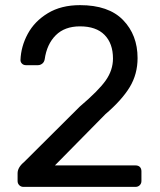

<svg xmlns="http://www.w3.org/2000/svg" viewBox="-20 -731 624 751"><path d="M48.8 -22.9V-53.2Q48.8 -76.2 74.2 -97.2L292 -314Q366.2 -377 394 -417Q421.9 -457 421.9 -502Q421.9 -561 388.9 -594.5Q356 -627.9 293 -627.9Q232.9 -627.9 198 -593Q163.1 -558.1 154.8 -499Q152.8 -487.8 145 -481.9Q137.2 -476.1 128.9 -476.1H81.1Q72.3 -476.1 66.2 -481.9Q60.1 -487.8 60.1 -496.1Q62 -549.3 88.6 -598.6Q115.2 -647.9 167.2 -679.4Q219.2 -710.9 293 -710.9Q404.8 -710.9 461.4 -652.6Q518.1 -594.2 518.1 -503.9Q518.1 -440.9 487.5 -390.4Q457 -339.8 392.1 -284.2L194.8 -84H509.8Q521 -84 527.1 -77.9Q533.2 -71.8 533.2 -61V-22.9Q533.2 -13.2 526.6 -6.6Q520 0 509.8 0H71.8Q62 0 55.4 -6.6Q48.8 -13.2 48.8 -22.9Z"/></svg>

Font: Rubik AZ
Style: Regular
Weight: 400
Designer: Hubert and Fischer
Foundry: Hubert & Fischer
Version: Version 2.000